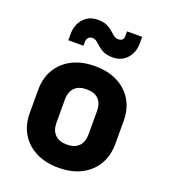

<svg xmlns="http://www.w3.org/2000/svg" viewBox="-145 -899 890 1013"><g transform="rotate(20 300.0 -392.5)"><path d="M300 10Q227 10 173 -17.5Q119 -45 89.5 -94.5Q60 -144 60 -210V-340Q60 -406 89.5 -455.5Q119 -505 173 -532.5Q227 -560 300 -560Q374 -560 427.5 -532.5Q481 -505 510.5 -455.5Q540 -406 540 -340V-210Q540 -144 510.5 -94.5Q481 -45 427.5 -17.5Q374 10 300 10ZM300 -120Q344 -120 367 -143.5Q390 -167 390 -210V-340Q390 -384 367 -407Q344 -430 300 -430Q257 -430 233.5 -407Q210 -384 210 -340V-210Q210 -167 233.5 -143.5Q257 -120 300 -120ZM370 -635Q338 -635 318.5 -644Q299 -653 286 -665Q273 -677 261.5 -686Q250 -695 235 -695Q222 -695 213.5 -686Q205 -677 205 -662V-640H120V-675Q120 -727 150.5 -761Q181 -795 230 -795Q262 -795 281.5 -786Q301 -777 314 -765Q327 -753 338.5 -744Q350 -735 365 -735Q395 -735 395 -763V-790H480V-755Q480 -703 450 -669Q420 -635 370 -635Z"/></g></svg>

Font: Tiny ExtraBold
Style: Regular
Weight: 800
Designer: Philipp Nurullin, Konstantin Bulenkov
Foundry: JetBrains
Version: Version 2.251; ttfautohint (v1.8.4.7-5d5b)